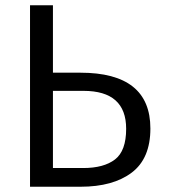

<svg xmlns="http://www.w3.org/2000/svg" viewBox="-20 -709 640 729"><path d="M181 -689V-433H285Q551 -433 551 -221Q551 -107 480 -53.5Q409 0 286 0H94V-689ZM297 -364H181V-71H296Q374 -71 416.5 -103.5Q459 -136 459 -220Q459 -364 297 -364Z"/></svg>

Font: Fira Mono
Style: Regular
Weight: 400
Designer: Carrois Corporate & Edenspiekermann AG
Foundry: Carrois Corporate GbR & Edenspiekermann AG
Version: Version 3.206;PS 003.206;hotconv 1.0.70;makeotf.lib2.5.58329